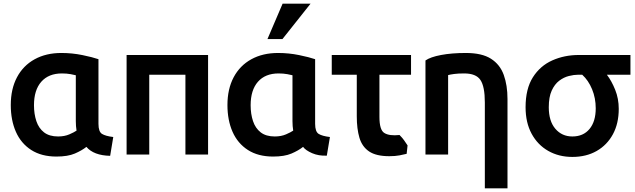

<svg xmlns="http://www.w3.org/2000/svg" viewBox="-20 -834 3474 1051"><path d="M453 -30Q493 17 583 19L600 -84Q558 -89 538.5 -101Q519 -113 519 -156V-510Q487 -521 431 -532.5Q375 -544 316 -544Q232 -544 169.5 -509.5Q107 -475 73 -411Q39 -347 39 -259Q39 -176 67 -112.5Q95 -49 151 -13Q207 23 289 23Q351 23 389.5 6.5Q428 -10 453 -30ZM395 -171Q395 -157 396 -144Q397 -131 399 -119Q386 -110 359.5 -98.5Q333 -87 298 -87Q250 -87 221 -109.5Q192 -132 179 -171Q166 -210 166 -258Q166 -341 206 -386.5Q246 -432 319 -432Q345 -432 367 -428Q389 -424 395 -422Z M1119 -533H673V12H797V-425H995V12H1119Z M1639 -30Q1653 -11 1688.5 4.5Q1724 20 1769 18L1786 -84Q1744 -89 1724.5 -101Q1705 -113 1705 -156V-510Q1673 -521 1617 -532.5Q1561 -544 1502 -544Q1418 -544 1355.5 -509.5Q1293 -475 1259 -411Q1225 -347 1225 -259Q1225 -176 1253 -112.5Q1281 -49 1337 -13Q1393 23 1475 23Q1537 23 1575.5 6.5Q1614 -10 1639 -30ZM1581 -171Q1581 -157 1582 -144Q1583 -131 1585 -119Q1572 -110 1545.5 -98.5Q1519 -87 1484 -87Q1436 -87 1407 -109.5Q1378 -132 1365 -171Q1352 -210 1352 -258Q1352 -341 1392 -386.5Q1432 -432 1505 -432Q1531 -432 1553 -428Q1575 -424 1581 -422ZM1526 -620 1680 -814H1527L1444 -620Z M2211 -38Q2202 -52 2192 -66Q2182 -80 2167 -95Q2111 -89 2084 -106Q2057 -122 2057 -194V-425H2230V-533H1796V-425H1933V-197Q1933 -129 1947.5 -80Q1962 -31 2000.5 -5Q2039 21 2111 21Q2143 21 2167 16.5Q2191 12 2206 8Z M2309 12H2433V-423Q2444 -426 2465.5 -429Q2487 -432 2521 -432Q2586 -432 2610 -396Q2634 -360 2634 -273V197H2758V-292Q2758 -367 2737.5 -424Q2717 -481 2667.5 -512.5Q2618 -544 2530 -544Q2453 -544 2394.5 -533Q2336 -522 2309 -503Z M3367 -238Q3367 -294 3347.5 -342.5Q3328 -391 3302 -425H3431V-533H3148Q3070 -533 3003.5 -503.5Q2937 -474 2897 -411Q2857 -348 2857 -247Q2857 -163 2890 -102Q2923 -41 2981 -8Q3039 25 3113 25Q3189 25 3246 -7.5Q3303 -40 3335 -99Q3367 -158 3367 -238ZM3241 -241Q3241 -169 3207 -128Q3173 -87 3113 -87Q3056 -87 3020 -129Q2984 -171 2984 -247Q2984 -303 3000 -338Q3016 -373 3041 -392Q3066 -411 3094 -418Q3122 -425 3145 -425H3167Q3201 -394 3221 -345.5Q3241 -297 3241 -241Z"/></svg>

Font: Repo DemiBold
Style: Regular
Weight: 600
Designer: Stefan Peev
Foundry: Context Ltd
Version: Version 1.502